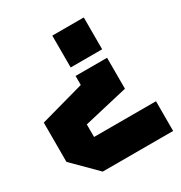

<svg xmlns="http://www.w3.org/2000/svg" viewBox="-165 -680 888 940"><g transform="rotate(-30 279.0 -210.0)"><path d="M442 -560V-380H264V-560ZM264 -332H442V-157L193 -99V-28H543V140H145L15 10V-212L264 -281Z"/></g></svg>

Font: Tektur ExtraBold
Style: Regular
Weight: 800
Designer: Adam Jagosz
Foundry: Adam Jagosz
Version: Version 1.005;gftools[0.9.30]